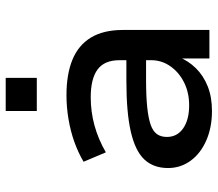

<svg xmlns="http://www.w3.org/2000/svg" viewBox="-65 -689 763 673"><g transform="rotate(-90 316.5 -352.5)"><path d="M264 9Q206 9 160.5 -11Q115 -31 89.5 -66Q64 -101 64 -145Q64 -196 94 -228Q124 -260 191.5 -275.5Q259 -291 370 -291H458V-222H374Q316 -222 277.5 -218Q239 -214 216 -206Q193 -198 183 -184Q173 -170 173 -149Q173 -113 203 -92Q233 -71 284 -71Q328 -71 363.5 -88.5Q399 -106 420.5 -136.5Q442 -167 442 -204V-315Q442 -368 409.5 -392Q377 -416 312 -416Q262 -416 214 -403Q166 -390 119 -363L86 -441Q118 -460 156 -473.5Q194 -487 236 -494Q278 -501 319 -501Q393 -501 444 -480Q495 -459 521.5 -415Q548 -371 548 -303V0H448V-109H454Q440 -74 414 -47.5Q388 -21 350.5 -6Q313 9 264 9ZM264 -605V-714H380V-605Z"/></g></svg>

Font: Nunito Sans 10pt SemiExpanded SemiBold
Style: Regular
Weight: 600
Width: 6
Designer: Vernon Adams
Foundry: Vernon Adams
Version: Version 3.101;gftools[0.9.27]